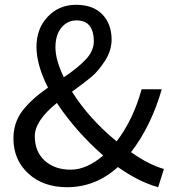

<svg xmlns="http://www.w3.org/2000/svg" viewBox="-20 -767 720 800"><path d="M246 -445Q307 -486 339 -521Q371 -556 371 -595.5Q371 -635 354 -658.5Q337 -682 299 -682Q261 -682 236 -652Q211 -622 211 -569.5Q211 -517 246 -445ZM259 13Q160 13 98 -44Q36 -101 36 -190Q36 -257 74 -306Q112 -355 180 -402Q132 -496 132 -572Q132 -648 179 -697.5Q226 -747 297 -747Q368 -747 406.5 -707Q445 -667 445 -602Q445 -557 418 -514.5Q391 -472 362 -447.5Q333 -423 280 -385Q352 -271 466 -178Q535 -268 570 -395H654Q609 -240 526 -133Q601 -80 663 -63L639 13Q559 -9 471 -71Q379 13 259 13ZM217 -338Q125 -264 125 -199.5Q125 -135 166.5 -97.5Q208 -60 274.5 -60Q341 -60 410 -119Q295 -220 217 -338Z"/></svg>

Font: Swei Fan Sans CJK TC
Style: Regular
Weight: 400
Version: Version 2.130